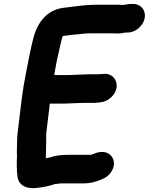

<svg xmlns="http://www.w3.org/2000/svg" viewBox="-20 -758 770 994"><path d="M292.8 191.5H414.8C443.9 191.5 473.2 183.9 497.1 174.5C517.8 166.3 537.7 157.6 553.8 134.6C583.9 91.6 567.6 51.4 540.3 36.3C512.6 20.9 480.3 30.8 454.9 42.7C452.1 43 446.2 43.5 444.3 43.5H337.3C303.8 43.5 269.8 45.8 238.7 57.1C232.8 58.5 227.1 59.6 217.4 61.5C217.2 22.2 220 -23 219.1 -63.9C223.1 -97.6 232.7 -176.8 237.9 -221.8C241.2 -221.7 247.1 -221.5 252.2 -221.5H311.2C335.7 -221.5 361.4 -224.5 384.8 -224.5C398.4 -224.5 409.5 -224.8 422.4 -225.5H453C464.7 -225.5 476.9 -225 488.2 -226.7L501.1 -228.6C520.5 -230.4 539.7 -239 555.8 -254.4C610.5 -306.7 579.6 -380.3 518 -375.5L503.7 -374.5C497 -373.8 490.3 -373.5 482.6 -373.5H448.6C437.8 -373.5 425.8 -372.5 412.4 -372.5C389.4 -372.5 362.7 -369.5 340.8 -369.5H268.7C266 -369.9 264.7 -370.1 260.5 -370.6L262.4 -380C266.8 -402 270.9 -424.5 274.6 -446.2C281 -478.3 292.8 -522.4 298.1 -549C299.9 -558.1 302.1 -565.4 305 -571.5C320.7 -573.3 336 -576 351.4 -577.6L375.8 -579.6C397.5 -581.7 421.5 -585.5 443.9 -585.5H562.9C574.5 -585.5 592.3 -583.3 608.1 -585.7C618.7 -587.7 625.6 -589.5 631.7 -589.5H640.7C680.7 -589.5 720.9 -623 728.9 -663C736.8 -702.8 710.6 -737.5 670.2 -737.5H661.2C650.9 -737.5 642.2 -736.7 630.4 -734.3L617.3 -732.5H612.8C605.8 -733.1 598 -733.5 592.4 -733.5H473.4C421.7 -733.5 370.1 -724.5 323.2 -719.4L306.6 -717.4C222.7 -705.7 172.8 -641.8 151.9 -557.7C138.3 -505.3 125.5 -435.8 114.4 -380C95.3 -284.6 88.2 -210.5 76.7 -116.1C71.1 -71.2 68.3 -46.5 68.8 -35.4L68.1 -11.8C67.9 2.4 67.7 15.1 67.3 27C67 36.4 68.3 45.5 67.9 53.8C65.9 89.1 66.5 127.4 70.6 158C77.3 202.5 119.1 223 175 214.4C205.2 210.7 236.1 205.2 264.8 194.6C265 194.5 265 194.5 266.2 194.5C275.5 194.5 282.2 193.1 292.8 191.5Z"/></svg>

Font: Smoothie
Style: SeBdIt
Weight: 600
Foundry: Cannot Into Space Fonts
Version: Version 0.8